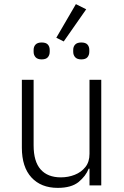

<svg xmlns="http://www.w3.org/2000/svg" viewBox="-20 -899 603 931"><path d="M414 0V-81H410Q396 -45 361 -16.5Q326 12 260 12Q179 12 132.5 -38.5Q86 -89 86 -183V-512H143V-194Q143 -116 177 -77.5Q211 -39 275 -39Q311 -39 342.5 -51.5Q374 -64 394 -89Q414 -114 414 -153V-512H471V0ZM398 -854 289 -698 253 -716 348 -879ZM182 -611Q162 -611 152.5 -621.5Q143 -632 143 -648V-657Q143 -673 152.5 -683Q162 -693 182 -693Q203 -693 212 -683Q221 -673 221 -657V-648Q221 -632 212 -621.5Q203 -611 182 -611ZM374 -611Q354 -611 344.5 -621.5Q335 -632 335 -648V-657Q335 -673 344.5 -683Q354 -693 374 -693Q395 -693 404 -683Q413 -673 413 -657V-648Q413 -632 404 -621.5Q395 -611 374 -611Z"/></svg>

Font: IBM Plex Sans Light
Style: Regular
Weight: 300
Designer: Mike Abbink, Paul van der Laan, Pieter van Rosmalen
Foundry: Bold Monday
Version: Version 3.201